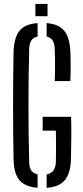

<svg xmlns="http://www.w3.org/2000/svg" viewBox="-20 -920 408 947"><path d="M165.5 6Q103 1.5 75.8 -31.5Q48.5 -64.5 47 -133.5Q45.5 -198.5 45 -265.2Q44.5 -332 44.5 -399Q44.5 -466 45 -532.5Q45.5 -599 47 -663.5Q49 -735 76.5 -768.5Q104 -802 165.5 -806V-740Q145 -735.5 135 -721Q125 -706.5 124 -679.5Q122 -610 121.2 -540Q120.5 -470 120.5 -400.2Q120.5 -330.5 121.2 -260.8Q122 -191 124 -121Q124 -94.5 134 -79.5Q144 -64.5 165.5 -60ZM210 6.5V-59.5Q232 -64 243.2 -79Q254.5 -94 255.5 -121Q256 -146 256.2 -172.2Q256.5 -198.5 256.2 -224.5Q256 -250.5 255.5 -275.5H190.5V-344H330.5Q332 -304.5 331.8 -252.5Q331.5 -200.5 330 -133.5Q327.5 -64 299.5 -31Q271.5 2 210 6.5ZM250 -520Q251.5 -559 251.5 -600Q251.5 -641 250 -679.5Q249 -706 239.2 -720.8Q229.5 -735.5 210 -740V-806Q269 -801.5 296.2 -768.8Q323.5 -736 327 -667.5Q328.5 -631 328.5 -594Q328.5 -557 327 -520ZM154.5 -840V-900.5H214.5V-840Z"/></svg>

Font: Big Shoulders Stencil Display Thin Medium
Style: Regular
Weight: 500
Version: Version 2.001